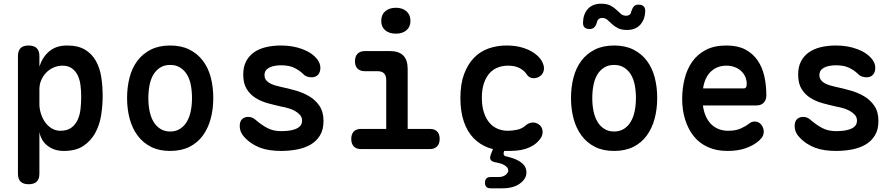

<svg xmlns="http://www.w3.org/2000/svg" viewBox="-20 -806 4840 1038"><path d="M134 -560Q164 -560 178.5 -545.5Q193 -531 193 -503V-446Q201 -471 214 -491.5Q227 -512 245 -527.5Q263 -543 287 -551.5Q311 -560 343 -560Q402 -560 439.5 -537.5Q477 -515 498.5 -476.5Q520 -438 527.5 -389Q535 -340 535 -286Q535 -234 526.5 -181.5Q518 -129 494.5 -86.5Q471 -44 430.5 -17Q390 10 325 10Q273 10 237 -18Q201 -46 193 -93V132Q193 162 178.5 176Q164 190 135 190Q106 190 91.5 176Q77 162 77 132V-503Q77 -531 91 -545.5Q105 -560 134 -560ZM318 -451Q293 -451 270 -441Q247 -431 230 -413.5Q213 -396 203 -373Q193 -350 193 -323V-243Q193 -218 201 -192.5Q209 -167 223.5 -146Q238 -125 259.5 -112Q281 -99 306 -99Q343 -99 365.5 -115.5Q388 -132 400 -158.5Q412 -185 415.5 -218Q419 -251 419 -283Q419 -316 415 -346.5Q411 -377 399.5 -400Q388 -423 368 -437Q348 -451 318 -451Z M900 10Q840 10 796.5 -12Q753 -34 724 -73Q695 -112 681 -164Q667 -216 667 -276Q667 -335 680.5 -387Q694 -439 723 -477.5Q752 -516 796 -538Q840 -560 900 -560Q960 -560 1004 -538Q1048 -516 1077 -477.5Q1106 -439 1119.5 -387.5Q1133 -336 1133 -276Q1133 -216 1119 -164Q1105 -112 1076.5 -73Q1048 -34 1004 -12Q960 10 900 10ZM900 -95Q930 -95 952.5 -109Q975 -123 989.5 -147Q1004 -171 1011 -204Q1018 -237 1018 -276Q1018 -314 1011.5 -347Q1005 -380 990.5 -403.5Q976 -427 953.5 -441Q931 -455 900 -455Q869 -455 846.5 -441Q824 -427 809.5 -403Q795 -379 788.5 -346Q782 -313 782 -275Q782 -237 789 -204Q796 -171 810.5 -147Q825 -123 847.5 -109Q870 -95 900 -95Z M1501 10Q1469 10 1440.5 6Q1412 2 1387.5 -7Q1363 -16 1341 -30.5Q1319 -45 1299 -67Q1288 -79 1282 -93.5Q1276 -108 1276 -124Q1276 -150 1289 -162Q1302 -174 1322 -174Q1332 -174 1342 -170.5Q1352 -167 1362 -158Q1393 -131 1425 -114Q1457 -97 1500 -97Q1517 -97 1537 -99Q1557 -101 1574 -107Q1591 -113 1602 -124Q1613 -135 1613 -154Q1613 -172 1602 -184.5Q1591 -197 1574 -206.5Q1557 -216 1537 -221.5Q1517 -227 1500 -230Q1464 -238 1427.5 -248Q1391 -258 1361.5 -276.5Q1332 -295 1313.5 -325Q1295 -355 1295 -403Q1295 -445 1310.5 -474.5Q1326 -504 1353 -523Q1380 -542 1417.5 -551Q1455 -560 1500 -560Q1563 -560 1616 -540Q1669 -520 1697 -483Q1704 -473 1708 -462.5Q1712 -452 1712 -439Q1712 -416 1699.5 -402Q1687 -388 1664 -388Q1653 -388 1640.5 -392Q1628 -396 1618 -407Q1598 -426 1570.5 -439.5Q1543 -453 1500 -453Q1481 -453 1464.5 -450Q1448 -447 1435.5 -440.5Q1423 -434 1416.5 -424Q1410 -414 1410 -400Q1410 -384 1418.5 -373Q1427 -362 1440.5 -355Q1454 -348 1470 -343.5Q1486 -339 1500 -336Q1538 -328 1578.5 -316.5Q1619 -305 1652.5 -285Q1686 -265 1707.5 -233Q1729 -201 1729 -152Q1729 -105 1710 -74Q1691 -43 1659.5 -24.5Q1628 -6 1586.5 2Q1545 10 1501 10Z M2304 -109Q2330 -109 2343.5 -95Q2357 -81 2357 -55Q2357 -29 2343 -14.5Q2329 0 2304 0H1932Q1906 0 1892.5 -14.5Q1879 -29 1879 -55Q1879 -81 1892.5 -95Q1906 -109 1932 -109H2068V-374Q2068 -397 2056.5 -409Q2045 -421 2022 -421H1954Q1927 -421 1913 -435Q1899 -449 1899 -475Q1899 -501 1913 -515.5Q1927 -530 1954 -530H2087Q2136 -530 2160 -506Q2184 -482 2184 -433V-109ZM2120 -624Q2084 -624 2062.5 -642.5Q2041 -661 2041 -693Q2041 -726 2062.5 -745Q2084 -764 2120 -764Q2156 -764 2177.5 -745Q2199 -726 2199 -693Q2199 -661 2177.5 -642.5Q2156 -624 2120 -624Z M2469 -276Q2469 -352 2489 -405.5Q2509 -459 2542.5 -493.5Q2576 -528 2621.5 -544Q2667 -560 2718 -560Q2759 -560 2791.5 -552Q2824 -544 2848 -531Q2872 -518 2888.5 -502Q2905 -486 2913 -468Q2925 -443 2919 -422Q2913 -401 2893 -390Q2875 -381 2857 -384Q2839 -387 2829 -402Q2816 -423 2790.5 -437Q2765 -451 2727 -451Q2697 -451 2671 -441Q2645 -431 2626 -409.5Q2607 -388 2596 -355Q2585 -322 2585 -277Q2585 -232 2596 -198.5Q2607 -165 2625.5 -143Q2644 -121 2670 -110Q2696 -99 2725 -99Q2752 -99 2777.5 -105Q2803 -111 2821 -127Q2836 -141 2856.5 -143.5Q2877 -146 2896 -131Q2904 -125 2908.5 -115.5Q2913 -106 2913.5 -95.5Q2914 -85 2910.5 -73.5Q2907 -62 2897 -51Q2881 -31 2861 -19Q2841 -7 2819 -0.5Q2797 6 2773 8Q2749 10 2724 10H2706L2704 16Q2701 25 2704 31.5Q2707 38 2719 40Q2737 44 2754 50Q2784 60 2805 78.5Q2826 97 2826 126Q2826 161 2790.5 186.5Q2755 212 2697 212H2633Q2617 212 2609.5 204.5Q2602 197 2602 182Q2602 167 2609.5 159Q2617 151 2633 151H2676Q2699 151 2713.5 139.5Q2728 128 2728 115Q2727 96 2698 82Q2683 76 2662 72Q2640 69 2633 58.5Q2626 48 2634 28L2645 0Q2633 -3 2621 -7Q2575 -24 2541 -58.5Q2507 -93 2488 -147.5Q2469 -202 2469 -276Z M3300 10Q3240 10 3196.5 -12Q3153 -34 3124 -73Q3095 -112 3081 -164Q3067 -216 3067 -276Q3067 -335 3080.5 -387Q3094 -439 3123 -477.5Q3152 -516 3196 -538Q3240 -560 3300 -560Q3360 -560 3404 -538Q3448 -516 3477 -477.5Q3506 -439 3519.5 -387.5Q3533 -336 3533 -276Q3533 -216 3519 -164Q3505 -112 3476.5 -73Q3448 -34 3404 -12Q3360 10 3300 10ZM3300 -95Q3330 -95 3352.5 -109Q3375 -123 3389.5 -147Q3404 -171 3411 -204Q3418 -237 3418 -276Q3418 -314 3411.5 -347Q3405 -380 3390.5 -403.5Q3376 -427 3353.5 -441Q3331 -455 3300 -455Q3269 -455 3246.5 -441Q3224 -427 3209.5 -403Q3195 -379 3188.5 -346Q3182 -313 3182 -275Q3182 -237 3189 -204Q3196 -171 3210.5 -147Q3225 -123 3247.5 -109Q3270 -95 3300 -95ZM3207 -685Q3201 -665 3191.5 -657Q3182 -649 3168 -649Q3149 -649 3140 -658Q3131 -667 3132 -685Q3133 -730 3158.5 -758Q3184 -786 3230 -786Q3261 -786 3280 -776Q3299 -766 3312 -753.5Q3325 -741 3336.5 -731Q3348 -721 3365 -721Q3372 -721 3377 -723Q3382 -725 3385.5 -728Q3389 -731 3390.5 -735.5Q3392 -740 3393 -745Q3400 -765 3408.5 -773Q3417 -781 3431 -781Q3450 -781 3459.5 -772Q3469 -763 3468 -745Q3467 -701 3441.5 -672.5Q3416 -644 3370 -644Q3339 -644 3320 -654Q3301 -664 3288 -676.5Q3275 -689 3263.5 -699Q3252 -709 3235 -709Q3228 -709 3223.5 -707Q3219 -705 3215.5 -702Q3212 -699 3210 -694.5Q3208 -690 3207 -685Z M4060 -149Q4082 -149 4095.5 -132Q4109 -115 4109 -94Q4109 -82 4104 -71Q4099 -60 4084 -46Q4068 -32 4050 -22Q4032 -12 4010.5 -4.5Q3989 3 3965 6.5Q3941 10 3913 10Q3853 10 3807.5 -10.5Q3762 -31 3731.5 -68.5Q3701 -106 3684.5 -158Q3668 -210 3668 -271Q3668 -327 3681 -379.5Q3694 -432 3722 -472Q3750 -512 3795.5 -536Q3841 -560 3907 -560Q3968 -560 4009 -538.5Q4050 -517 4075.5 -480Q4101 -443 4112 -394.5Q4123 -346 4123 -290Q4123 -266 4109 -251Q4095 -236 4070 -236H3780Q3785 -200 3797.5 -174Q3810 -148 3828 -131.5Q3846 -115 3868.5 -107Q3891 -99 3917 -99Q3957 -99 3985 -111.5Q4013 -124 4027 -136Q4036 -143 4043.5 -146Q4051 -149 4060 -149ZM3781 -328H4003Q4008 -328 4012.5 -333Q4017 -338 4017 -353Q4017 -371 4010 -388.5Q4003 -406 3989 -420Q3975 -434 3954 -442.5Q3933 -451 3907 -451Q3880 -451 3858.5 -442Q3837 -433 3821 -417Q3805 -401 3795 -378.5Q3785 -356 3781 -328Z M4501 10Q4469 10 4440.5 6Q4412 2 4387.5 -7Q4363 -16 4341 -30.5Q4319 -45 4299 -67Q4288 -79 4282 -93.5Q4276 -108 4276 -124Q4276 -150 4289 -162Q4302 -174 4322 -174Q4332 -174 4342 -170.5Q4352 -167 4362 -158Q4393 -131 4425 -114Q4457 -97 4500 -97Q4517 -97 4537 -99Q4557 -101 4574 -107Q4591 -113 4602 -124Q4613 -135 4613 -154Q4613 -172 4602 -184.5Q4591 -197 4574 -206.5Q4557 -216 4537 -221.5Q4517 -227 4500 -230Q4464 -238 4427.5 -248Q4391 -258 4361.5 -276.5Q4332 -295 4313.5 -325Q4295 -355 4295 -403Q4295 -445 4310.5 -474.5Q4326 -504 4353 -523Q4380 -542 4417.5 -551Q4455 -560 4500 -560Q4563 -560 4616 -540Q4669 -520 4697 -483Q4704 -473 4708 -462.5Q4712 -452 4712 -439Q4712 -416 4699.5 -402Q4687 -388 4664 -388Q4653 -388 4640.5 -392Q4628 -396 4618 -407Q4598 -426 4570.5 -439.5Q4543 -453 4500 -453Q4481 -453 4464.5 -450Q4448 -447 4435.5 -440.5Q4423 -434 4416.5 -424Q4410 -414 4410 -400Q4410 -384 4418.5 -373Q4427 -362 4440.5 -355Q4454 -348 4470 -343.5Q4486 -339 4500 -336Q4538 -328 4578.5 -316.5Q4619 -305 4652.5 -285Q4686 -265 4707.5 -233Q4729 -201 4729 -152Q4729 -105 4710 -74Q4691 -43 4659.5 -24.5Q4628 -6 4586.5 2Q4545 10 4501 10Z"/></svg>

Font: Maple Mono SemiBold
Style: Regular
Weight: 600
Monospace: yes
Designer: subframe7536
Version: Version 7.000